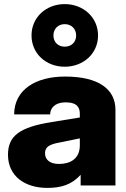

<svg xmlns="http://www.w3.org/2000/svg" viewBox="-20 -906 616 938"><path d="M374 0H544V-370C544 -470 462 -532 298 -532C154 -532 50 -468 49 -347H225C225 -377 248 -406 300 -406C361 -406 370 -377 370 -349V-332L234 -310C77 -285 19 -243 19 -150C19 -45 102 12 211 12C280 12 330 -4 374 -52ZM134 -733C134 -643 206 -580 296 -580C386 -580 459 -643 459 -733C459 -822 386 -886 296 -886C206 -886 134 -822 134 -733ZM200 -157C200 -189 222 -201 272 -210L370 -230V-196C370 -130 323 -105 268 -105C225 -105 200 -125 200 -157ZM241 -733C241 -765 264 -788 296 -788C329 -788 352 -765 352 -733C352 -700 329 -678 296 -678C264 -678 241 -700 241 -733Z"/></svg>

Font: Aspekta 850
Style: Regular
Weight: 850
Designer: Ivo Dolenc
Version: Version 2.000